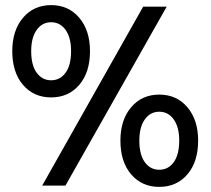

<svg xmlns="http://www.w3.org/2000/svg" viewBox="-20 -726 824 751"><path d="M180 -345Q112 -345 70 -394Q28 -443 28 -526Q28 -607 70 -656.5Q112 -706 180 -706Q248 -706 290 -656.5Q332 -607 332 -526Q332 -443 290 -394Q248 -345 180 -345ZM180 -412Q215 -412 236.5 -441.5Q258 -471 258 -526Q258 -579 236.5 -609Q215 -639 180 -639Q145 -639 123.5 -609Q102 -579 102 -526Q102 -471 123.5 -441.5Q145 -412 180 -412ZM145 0 540 -700H632L236 0ZM603 5Q535 5 493 -44Q451 -93 451 -176Q451 -257 493 -306.5Q535 -356 603 -356Q671 -356 713 -306.5Q755 -257 755 -176Q755 -93 713 -44Q671 5 603 5ZM603 -62Q638 -62 659.5 -91.5Q681 -121 681 -176Q681 -229 659.5 -259Q638 -289 603 -289Q568 -289 546.5 -259Q525 -229 525 -176Q525 -121 546.5 -91.5Q568 -62 603 -62Z"/></svg>

Font: Red Hat Text SemiBold
Style: Regular
Weight: 600
Designer: Pentagram, MCKL
Foundry: MCKL
Version: Version 1.030